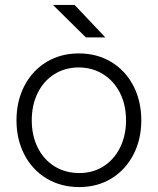

<svg xmlns="http://www.w3.org/2000/svg" viewBox="-20 -748 641 780"><path d="M47 -259Q47 -338 79.5 -400Q112 -462 169.5 -496.5Q227 -531 300 -531Q374 -531 431.5 -496.5Q489 -462 521.5 -400Q554 -338 554 -259Q554 -181 521.5 -119Q489 -57 432 -22.5Q375 12 302 12Q228 12 170 -22.5Q112 -57 79.5 -119Q47 -181 47 -259ZM492 -259Q492 -322 467.5 -370.5Q443 -419 399 -446.5Q355 -474 300 -474Q245 -474 201.5 -447Q158 -420 133.5 -371Q109 -322 109 -259Q109 -197 133.5 -148Q158 -99 202 -72Q246 -45 302 -45Q357 -45 400 -72Q443 -99 467.5 -148Q492 -197 492 -259ZM195 -728H283L408 -596H329Z"/></svg>

Font: 寒蝉端黑体 Light
Style: Regular
Weight: 300
Designer: ChillDuanSans {Warren2060}; 
Source Han Sans {Ryoko NISHIZUKA 西塚涼子 (kana, bopomofo & ideographs); Paul D. Hunt (Latin, G
Foundry: ChillType&Adobe
Version: Version 1.300;Glyphs 3.3 (3306)